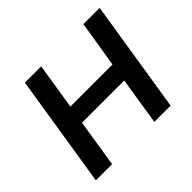

<svg xmlns="http://www.w3.org/2000/svg" viewBox="-157 -920 1135 1135"><g transform="rotate(-45 410.0 -352.5)"><path d="M57 0 169 -705H305L259 -415H611L658 -705H794L682 0H546L593 -299H240L193 0Z"/></g></svg>

Font: Nunito Sans 7pt
Style: Bold Italic
Weight: 700
Italic angle: -9°
Version: Version 3.101;gftools[0.9.27]